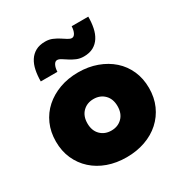

<svg xmlns="http://www.w3.org/2000/svg" viewBox="-164 -824 919 961"><g transform="rotate(-30 295.0 -343.0)"><path d="M295 10Q236 10 187 -7.5Q138 -25 102 -57.5Q66 -90 46 -135Q26 -180 26 -235Q26 -290 46 -335Q66 -380 102 -412Q138 -444 187 -462Q236 -480 295 -480Q353 -480 402.5 -462Q452 -444 488 -412Q524 -380 544 -335Q564 -290 564 -235Q564 -180 544 -135Q524 -90 488 -57.5Q452 -25 402.5 -7.5Q353 10 295 10ZM295 -144Q333 -144 357.5 -168.5Q382 -193 382 -235Q382 -277 357.5 -301.5Q333 -326 295 -326Q257 -326 232.5 -301.5Q208 -277 208 -235Q208 -193 232.5 -168.5Q257 -144 295 -144ZM361 -534Q338 -534 319.5 -542Q301 -550 285.5 -560Q270 -570 257.5 -578Q245 -586 235 -586Q223 -586 215.5 -571.5Q208 -557 207 -534H111Q111 -568 117 -597.5Q123 -627 137 -649Q151 -671 173.5 -683.5Q196 -696 229 -696Q252 -696 270.5 -688Q289 -680 304.5 -670Q320 -660 332.5 -652Q345 -644 355 -644Q367 -644 374.5 -658.5Q382 -673 383 -696H479Q479 -662 473 -632.5Q467 -603 453 -581Q439 -559 416.5 -546.5Q394 -534 361 -534Z"/></g></svg>

Font: Celebes Black
Style: Regular
Weight: 900
Designer: Anugrah Pasau
Foundry: Lafontype
Version: Version 1.000; ttfautohint (v1.8.4)